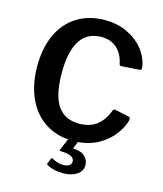

<svg xmlns="http://www.w3.org/2000/svg" viewBox="-138 -853 994 1170"><g transform="rotate(15 359.5 -268.0)"><path d="M678 -199Q667 -157 633.5 -111Q600 -65 543 -31Q486 3 410 9L394 49Q391 55 398 55Q446 57 468.5 80Q491 103 491 134Q491 172 457 194Q423 216 373 216Q312 216 269 193Q261 187 265 181L278 149Q281 143 288 146Q324 167 357 167Q383 167 396.5 158Q410 149 410 133Q410 112 390 101.5Q370 91 325 90Q313 90 317 81L348 9Q256 1 189 -48.5Q122 -98 86.5 -182Q51 -266 51 -375Q51 -491 91 -576Q131 -661 205.5 -706.5Q280 -752 381 -752Q454 -752 516.5 -723.5Q579 -695 619.5 -646Q660 -597 670 -537Q671 -532 671 -525Q671 -519 668.5 -517Q666 -515 660 -514L546 -506Q539 -506 536.5 -508.5Q534 -511 532 -520Q520 -578 482 -612.5Q444 -647 385 -647Q206 -647 206 -373Q206 -234 251 -167.5Q296 -101 388 -101Q452 -101 495.5 -132.5Q539 -164 566 -234Q569 -242 584 -239L669 -221Q674 -219 677 -214.5Q680 -210 678 -199Z"/></g></svg>

Font: n
Style: Regular
Weight: 600
Designer: Pablo Impallari, Rodrigo Fuenzalida
Foundry: Impallari Type
Version: Version 1.002; ttfautohint (v1.5)